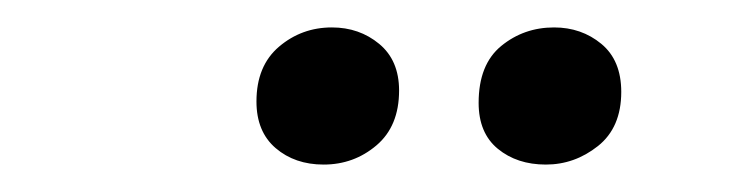

<svg xmlns="http://www.w3.org/2000/svg" viewBox="-20 -583 540 140"><path d="M216 -463Q195 -463 181 -475Q167 -487 167 -509Q167 -535 183.5 -549Q200 -563 222 -563Q242 -563 256.5 -551Q271 -539 271 -517Q271 -491 254.5 -477Q238 -463 216 -463ZM378 -463Q357 -463 343 -474.5Q329 -486 329 -508Q329 -536 345.5 -549.5Q362 -563 384 -563Q404 -563 418.5 -551Q433 -539 433 -516Q433 -490 416 -476.5Q399 -463 378 -463Z"/></svg>

Font: Rokkitt SemiBold
Style: Italic
Weight: 600
Italic angle: -9°
Designer: Vernon Adams
Foundry: Vernon Adams
Version: Version 3.103